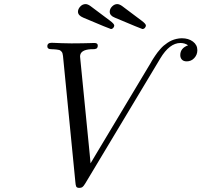

<svg xmlns="http://www.w3.org/2000/svg" viewBox="-20 -891 979 933"><path d="M210 -666Q210 -683.1 231 -683.1Q233.9 -683.1 245.8 -682.6Q257.8 -682.1 279.3 -681.2Q300.8 -680.2 327.1 -680.2Q356 -680.2 379.9 -680.7Q403.8 -681.2 418 -681.6Q432.1 -682.1 435.1 -682.1H439Q455.1 -682.1 455.1 -669.9Q455.1 -664.1 453.1 -659.9Q451.2 -655.8 447 -654.3Q442.9 -652.8 439.5 -652.3Q436 -651.9 429.9 -651.9Q423.8 -651.9 421.9 -651.9Q368.7 -648.9 369.1 -616.2Q369.1 -609.4 371.1 -595.2L416 -141.1Q416 -134.3 418 -119.1Q419.9 -104 419.9 -97.2L453.1 -152.8L713.9 -587.9L717.8 -595.2Q721.7 -602.1 724.9 -606.4Q728 -610.8 734.1 -620.4Q740.2 -629.9 745.6 -636.5Q751 -643.1 759 -652.6Q767.1 -662.1 775.1 -668.9Q783.2 -675.8 793.7 -682.9Q804.2 -689.9 814.7 -694.6Q825.2 -699.2 838.1 -702.1Q851.1 -705.1 863.8 -705.1Q896 -705.1 917.5 -689Q939 -672.9 939 -647Q939 -625 924.1 -608.9Q909.2 -592.8 887.2 -592.8Q872.1 -592.8 864 -601.3Q856 -609.9 856 -623Q856 -657.2 894 -670.9Q877.9 -682.1 856.9 -682.1Q803.7 -682.1 758.8 -606.9L394 1Q393.1 2 390.6 5.9Q388.2 9.8 387.2 11Q386.2 12.2 383.5 15.1Q380.9 18.1 378.9 19Q377 20 373.5 21Q370.1 22 366.2 22H365.2Q353 22 350.1 14.9Q347.2 7.8 346.2 -6.8L286.1 -619.1Q285.2 -626 283.7 -631.6Q282.2 -637.2 278.6 -640.6Q274.9 -644 272.5 -646Q270 -647.9 263.4 -648.9Q256.8 -649.9 253.9 -650.4Q251 -650.9 241.9 -651.4Q232.9 -651.9 229 -651.9Q210 -651.9 210 -666ZM358.9 -834Q358.9 -847.2 369.9 -859.1Q380.9 -871.1 396 -871.1Q405.8 -871.1 418.9 -862.1Q432.1 -853 515.1 -790Q535.2 -774.9 535.2 -767.1Q535.2 -761.2 530.5 -755.6Q525.9 -750 519 -750Q515.1 -750 384.8 -805.2Q358.9 -815.9 358.9 -834ZM513.2 -834Q513.2 -848.1 524.7 -859.6Q536.1 -871.1 549.8 -871.1Q559.6 -871.1 572.8 -862.1Q585.9 -853 668.9 -790Q689 -774.9 689 -767.1Q689 -761.2 684.1 -755.6Q679.2 -750 671.9 -750Q668.9 -750 538.1 -805.2Q513.2 -814.9 513.2 -834Z"/></svg>

Font: CMU Classical Serif
Style: Italic
Weight: 500
Italic angle: -14.04°
Version: Version 0.7.0